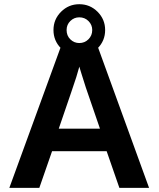

<svg xmlns="http://www.w3.org/2000/svg" viewBox="-20 -902 762 922"><path d="M484.9 -757.8Q484.9 -706.5 449 -670.2Q413.1 -633.8 360.8 -633.8Q308.6 -633.8 272.7 -670.2Q236.8 -706.5 236.8 -757.8Q236.8 -809.1 273.2 -845.5Q309.6 -881.8 360.8 -881.8Q412.1 -881.8 448.5 -845.5Q484.9 -809.1 484.9 -757.8ZM422.9 -757.8Q422.9 -782.7 405 -800.8Q387.2 -818.8 360.8 -818.8Q335.9 -818.8 317.9 -801.3Q299.8 -783.7 299.8 -757.8Q299.8 -730.5 317.9 -712.9Q335.9 -695.3 360.8 -695.3Q386.7 -695.3 404.8 -713.4Q422.9 -731.4 422.9 -757.8ZM553.2 0 492.2 -175.8H230L168.9 0H24.9L275.9 -688H445.8L695.8 0ZM360.8 -582 357.9 -571.3Q353 -553.7 346.2 -531.2Q339.4 -508.8 262.2 -284.2H460L392.1 -481.9L371.1 -548.3Z"/></svg>

Font: TypoPRO Liberation Sans
Style: Bold
Weight: 700
Designer: Steve Matteson
Foundry: Ascender Corporation
Version: Version 2.00.1